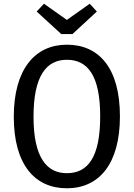

<svg xmlns="http://www.w3.org/2000/svg" viewBox="-20 -997 718 1031"><path d="M462 -977 339 -890 216 -977 177 -935 309 -814H369L500 -935ZM339 -757C167 -757 54 -624 54 -370C54 -113 167 14 339 14C513 14 624 -118 624 -372C624 -631 512 -757 339 -757ZM339 -676C451 -676 518 -591 518 -372C518 -151 451 -67 339 -67C231 -67 160 -151 160 -370C160 -590 229 -676 339 -676Z"/></svg>

Font: Glow Sans SC Condensed Medium
Style: Regular
Weight: 600
Width: 3
Designer: Ryoko NISHIZUKA (kana, bopomofo & ideographs); Paul D. Hunt (Latin, Greek & Cyrillic); Sandoll Communications, Soo-young
Version: Version 0.93